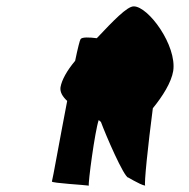

<svg xmlns="http://www.w3.org/2000/svg" viewBox="-20 -891 595 603"><path d="M170 -617C168 -602 176 -588 191 -574C168 -455 145 -325 143 -321C141 -316 250 -310 259 -308C256 -314 278 -479 290 -514L297 -508C312 -467 369 -335 383 -333C373 -340 420 -310 436 -308C432 -312 445 -436 460 -551C491 -589 518 -632 524 -668C536 -748 446 -871 400 -871C379 -871 336 -826 284 -771C261 -774 237 -775 233 -768C231 -766 224 -739 216 -700C190 -669 174 -640 170 -617Z"/></svg>

Font: Ampere
Style: UltCndIta
Weight: 400
Version: Version 1